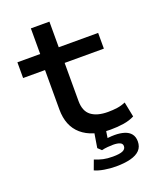

<svg xmlns="http://www.w3.org/2000/svg" viewBox="-155 -730 822 1021"><g transform="rotate(-20 256.5 -219.5)"><path d="M361 9Q258 9 200 -41Q142 -91 142 -185V-408H18V-497H147V-642H252V-497H475V-408H253V-193Q253 -135 286.5 -109.5Q320 -84 381 -84Q409 -84 433.5 -87.5Q458 -91 481 -101L498 -16Q471 -2 436.5 3.5Q402 9 361 9ZM322 203Q290 203 257 197.5Q224 192 203 182L223 128Q248 138 270.5 143Q293 148 324 148Q363 148 380.5 140Q398 132 398 115Q398 101 384 95Q370 89 346 89Q333 89 315 90.5Q297 92 281 96L261 77L276 -15H340L328 65L298 52Q318 47 336 45Q354 43 371 43Q402 43 426 50.5Q450 58 463 74.5Q476 91 476 117Q476 147 458 166Q440 185 405 194Q370 203 322 203Z"/></g></svg>

Font: Nunito Sans 7pt Expanded Medium
Style: Regular
Weight: 500
Width: 7
Designer: Vernon Adams
Foundry: Vernon Adams
Version: Version 3.101;gftools[0.9.27]